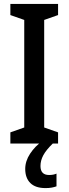

<svg xmlns="http://www.w3.org/2000/svg" viewBox="-20 -785 351 982"><path d="M277 -51H33V-108L104 -133V-683L33 -708V-765H277V-708L206 -683V-133L277 -108ZM187 64Q187 110 231 110Q244 110 253 108Q262 106 269 103V168Q258 172 244.5 174.5Q231 177 213 177Q161 177 135 151Q109 125 109 79Q109 39 134 1Q159 -37 197 -64L250 -51Q216 -18 201.5 9Q187 36 187 64Z"/></svg>

Font: Noto Sans Tamil UI Condensed Medium
Style: Regular
Weight: 500
Width: 3
Designer: Jelle Bosma - Monotype Design Team
Foundry: Monotype Imaging Inc.
Version: Version 2.004; ttfautohint (v1.8.4.7-5d5b)